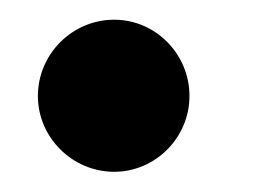

<svg xmlns="http://www.w3.org/2000/svg" viewBox="-20 -160 270 190"><path d="M17.5 -65C17.5 -24 51.5 10 93 10C134 10 167.5 -24 167.5 -65C167.5 -106.5 134 -140.5 93 -140.5C51.5 -140.5 17.5 -106.5 17.5 -65Z"/></svg>

Font: Bodoni* 36pt Medium
Style: Italic
Weight: 500
Italic angle: -13°
Version: Version 2.3